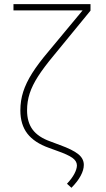

<svg xmlns="http://www.w3.org/2000/svg" viewBox="-20 -727 510 925"><path d="M416 -675.8 238.3 -459Q190.4 -401.4 163.1 -358.6Q135.7 -315.9 123 -277.1Q110.4 -238.3 110.4 -195.3Q110.4 -138.7 137.2 -102.5Q164.1 -66.4 221.7 -45.9L268.6 -28.3Q329.6 -6.3 356.7 15.4Q383.8 37.1 383.8 67.4Q383.8 91.3 368.9 119.4Q354 147.5 324.2 177.7L302.7 158.2Q326.2 133.3 338.4 110.1Q350.6 86.9 350.6 69.3Q350.1 48.3 328.1 33Q306.2 17.6 255.9 0L215.8 -14.6Q145.5 -39.6 111.8 -83.3Q78.1 -127 78.1 -195.3Q78.1 -242.2 91.8 -284.9Q105.5 -327.6 135 -374.5Q164.6 -421.4 214.8 -480.5L377.9 -676.8H44.9V-707H416Z"/></svg>

Font: Pretendard JP Thin
Style: Regular
Weight: 100
Designer: Base glyphs from Inter by Rasmus Andersson; Hangeul glyphs from Noto Sans CJK(Source Han Sans) by Jang Soo-young and Kan
Foundry: Kil Hyung-jin
Version: Version 1.309